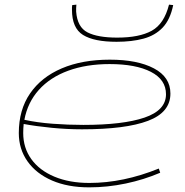

<svg xmlns="http://www.w3.org/2000/svg" viewBox="-20 -797 799 827"><path d="M670 -53Q600 -23 521.5 -6.5Q443 10 364 10Q272 10 204 -19.5Q136 -49 98.5 -102Q61 -155 61 -224Q61 -324 109.5 -394.5Q158 -465 246 -502.5Q334 -540 453 -540Q572 -540 643 -502.5Q714 -465 714 -394Q714 -313 617.5 -276.5Q521 -240 333 -240Q269 -240 202.5 -246.5Q136 -253 82 -263Q80 -244 80 -224Q80 -160 115 -111.5Q150 -63 214.5 -36Q279 -9 365 -9Q511 -9 664 -71ZM452 -521Q352 -521 274 -492.5Q196 -464 147.5 -410Q99 -356 85 -281Q140 -269 206.5 -264Q273 -259 339 -259Q510 -259 602.5 -290.5Q695 -322 695 -391Q695 -454 630 -487.5Q565 -521 452 -521ZM482 -617Q385 -617 337.5 -646.5Q290 -676 290 -755Q290 -760 290 -765Q290 -770 291 -775L309 -777Q308 -769 308 -761.5Q308 -754 308 -747Q313 -680 357 -657.5Q401 -635 485 -635Q580 -635 633.5 -664.5Q687 -694 708 -777L726 -775Q713 -712 680.5 -678Q648 -644 598 -630.5Q548 -617 482 -617Z"/></svg>

Font: Georama Extra Expanded Thin
Style: Italic
Weight: 100
Width: 8
Italic angle: -9°
Designer: Jean-Baptiste Levee
Foundry: Production Type
Version: Version 1.000